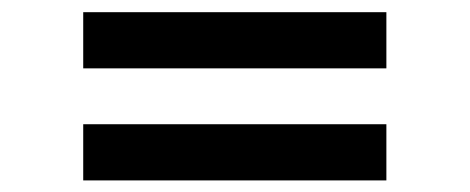

<svg xmlns="http://www.w3.org/2000/svg" viewBox="-20 -522 790 323"><path d="M120 -407V-501.5H630V-407ZM120 -218.5V-313H630V-218.5Z"/></svg>

Font: Manrope ExtraLight
Style: Bold
Weight: 700
Version: Version 4.504